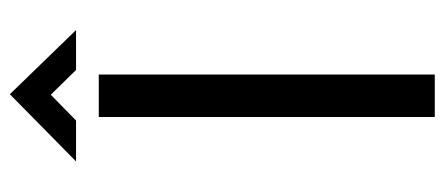

<svg xmlns="http://www.w3.org/2000/svg" viewBox="-270 -610 881 380"><g transform="rotate(-90 170.0 -420.5)"><path d="M128 0V-665H212V0ZM172 -760 121 -710H40L173 -841L300 -710H221Z"/></g></svg>

Font: Sulphur Point
Style: Bold
Weight: 700
Designer: Noponies / Dale Sattler
Foundry: Noponies
Version: Version 1.000; ttfautohint (v1.8)